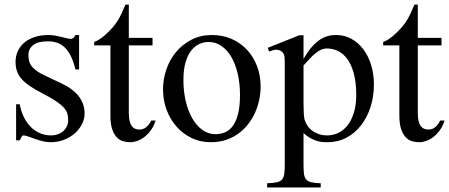

<svg xmlns="http://www.w3.org/2000/svg" viewBox="-20 -615 1988 850"><path d="M354.5 -112.8Q354.5 -87.4 342.3 -64.2Q330.1 -41 309.6 -23.4Q289.1 -5.9 262 4.4Q234.9 14.6 205.1 14.6Q187 14.6 170.2 10.5Q153.3 6.3 137.9 1Q122.6 -4.4 109.1 -9.3Q95.7 -14.2 84.5 -15.6Q79.1 -15.6 74.7 -7.8Q70.3 0 67.4 6.3H51.3V-153.3H67.4Q73.7 -119.1 87.2 -93.5Q100.6 -67.9 118.9 -50.5Q137.2 -33.2 159.2 -24.4Q181.2 -15.6 205.1 -15.6Q223.1 -15.6 237.3 -21Q251.5 -26.4 261.2 -35.4Q271 -44.4 276.4 -56.4Q281.7 -68.4 281.7 -81.5Q282.2 -98.1 278.1 -112.1Q273.9 -126 261.7 -139.4Q249.5 -152.8 227.3 -167.7Q205.1 -182.6 168.5 -201.2Q132.8 -219.7 109.6 -235.8Q86.4 -252 73 -268.6Q59.6 -285.2 54.2 -302.7Q48.8 -320.3 48.8 -340.8Q48.8 -365.7 58.3 -387.5Q67.9 -409.2 86.4 -425.3Q105 -441.4 132.1 -450.7Q159.2 -460 194.3 -460Q209.5 -460 224.4 -457.3Q239.3 -454.6 252.4 -451.4Q265.6 -448.2 275.9 -445.6Q286.1 -442.9 292 -442.9Q298.8 -442.9 303.5 -445.6Q308.1 -448.2 314 -460H330.1V-307.6H314Q305.2 -343.8 293 -367.7Q280.8 -391.6 265.6 -405.8Q250.5 -419.9 232.2 -426Q213.9 -432.1 192.9 -432.1Q147.9 -432.1 127.2 -415.8Q106.4 -399.4 106 -373.5Q105.5 -360.4 108.2 -347.9Q110.8 -335.4 118.9 -324Q127 -312.5 141.4 -301.8Q155.8 -291 179.2 -280.3L251.5 -246.1Q302.2 -222.7 328.4 -189Q354.5 -155.3 354.5 -112.8Z M668.9 -81.5Q661.1 -56.6 647.9 -38.6Q634.8 -20.5 619.6 -8.8Q604.5 2.9 588.1 8.8Q571.8 14.6 557.1 14.6Q541 14.6 525.4 10.3Q509.8 5.9 497.1 -7.1Q484.4 -20 476.6 -43.2Q468.8 -66.4 468.8 -104V-414.1H397V-429.2Q417 -436.5 439.2 -454.8Q461.4 -473.1 480.5 -495.6Q487.3 -503.9 492.7 -511.2Q498 -518.6 504.4 -529.1Q510.7 -539.6 518.1 -555.2Q525.4 -570.8 535.6 -594.7H550.3V-447.3H655.3V-414.1H550.3V-115.7Q550.3 -93.8 553.7 -79.6Q557.1 -65.4 563.2 -57.1Q569.3 -48.8 577.4 -45.4Q585.4 -42 594.7 -41.5Q612.8 -40.5 626.7 -51.5Q640.6 -62.5 649.4 -81.5Z M1133.8 -231.9Q1133.8 -203.1 1127.7 -173.6Q1121.6 -144 1109.4 -116.7Q1097.2 -89.4 1078.6 -65.4Q1060.1 -41.5 1035.6 -23.7Q1011.2 -5.9 980.5 4.4Q949.7 14.6 913.1 14.6Q866.2 14.6 827.4 -4.4Q788.6 -23.4 760.5 -55.7Q732.4 -87.9 717 -130.4Q701.7 -172.9 701.7 -219.2Q701.7 -264.6 716.6 -307.9Q731.4 -351.1 759.5 -384.8Q787.6 -418.5 827.6 -439.2Q867.7 -460 918 -460Q966.3 -460 1005.9 -442.4Q1045.4 -424.8 1074 -394Q1102.5 -363.3 1118.2 -321.5Q1133.8 -279.8 1133.8 -231.9ZM1042.5 -194.3Q1042.5 -244.1 1032.7 -287.1Q1022.9 -330.1 1004.9 -361.6Q986.8 -393.1 960.9 -411.1Q935.1 -429.2 902.8 -429.2Q883.8 -429.2 864 -420.9Q844.2 -412.6 828.1 -393.1Q812 -373.5 802 -341.1Q792 -308.6 792 -259.8Q792 -211.9 802 -168.5Q812 -125 830.6 -92.3Q849.1 -59.6 875.2 -40.3Q901.4 -21 933.6 -21Q958 -21 978 -30Q998 -39.1 1012.2 -59.6Q1026.4 -80.1 1034.4 -113.3Q1042.5 -146.5 1042.5 -194.3Z M1635.3 -240.7Q1635.3 -188 1620.4 -141.6Q1605.5 -95.2 1578.4 -60.3Q1551.3 -25.4 1513.7 -5.4Q1476.1 14.6 1430.2 14.6Q1419.4 14.6 1407.2 13.7Q1395 12.7 1381.8 8.5Q1368.7 4.4 1354 -3.7Q1339.4 -11.7 1323.7 -25.9V109.4Q1323.7 135.7 1325.4 152.3Q1327.1 168.9 1334.7 178.5Q1342.3 188 1357.7 191.7Q1373 195.3 1399.9 196.3V214.8H1162.6V196.3Q1189.9 195.3 1205.6 191.9Q1221.2 188.5 1229 179Q1236.8 169.4 1238.8 152.3Q1240.7 135.3 1240.7 107.4V-315.9Q1240.7 -334.5 1240.5 -346.4Q1240.2 -358.4 1238.8 -366.5Q1237.3 -374.5 1233.9 -379.4Q1230.5 -384.3 1224.6 -388.7Q1216.8 -394 1204.8 -394.8Q1192.9 -395.5 1171.4 -386.7L1165.5 -403.3L1305.2 -459H1323.7V-354.5Q1340.8 -383.8 1357.9 -404.1Q1375 -424.3 1392.6 -436.8Q1410.2 -449.2 1428.7 -454.6Q1447.3 -460 1467.8 -460Q1504.9 -460 1535.6 -443.1Q1566.4 -426.3 1588.6 -396.7Q1610.8 -367.2 1623 -327.1Q1635.3 -287.1 1635.3 -240.7ZM1557.1 -194.3Q1557.1 -248.5 1546.9 -287.6Q1536.6 -326.7 1519 -351.6Q1501.5 -376.5 1478 -388.4Q1454.6 -400.4 1428.2 -400.4Q1413.6 -400.4 1401.1 -394.8Q1388.7 -389.2 1376.5 -379.2Q1364.3 -369.1 1351.6 -355.5Q1338.9 -341.8 1323.7 -325.2V-157.7Q1323.7 -105.5 1328.1 -86.4Q1331.5 -73.7 1339.4 -61Q1347.2 -48.3 1359.9 -38.3Q1372.6 -28.3 1389.6 -22Q1406.7 -15.6 1428.2 -15.6Q1457 -15.6 1480.7 -28.1Q1504.4 -40.5 1521.2 -63.5Q1538.1 -86.4 1547.6 -119.6Q1557.1 -152.8 1557.1 -194.3Z M1948.2 -81.5Q1940.4 -56.6 1927.2 -38.6Q1914.1 -20.5 1898.9 -8.8Q1883.8 2.9 1867.4 8.8Q1851.1 14.6 1836.4 14.6Q1820.3 14.6 1804.7 10.3Q1789.1 5.9 1776.4 -7.1Q1763.7 -20 1755.9 -43.2Q1748 -66.4 1748 -104V-414.1H1676.3V-429.2Q1696.3 -436.5 1718.5 -454.8Q1740.7 -473.1 1759.8 -495.6Q1766.6 -503.9 1772 -511.2Q1777.3 -518.6 1783.7 -529.1Q1790 -539.6 1797.4 -555.2Q1804.7 -570.8 1814.9 -594.7H1829.6V-447.3H1934.6V-414.1H1829.6V-115.7Q1829.6 -93.8 1833 -79.6Q1836.4 -65.4 1842.5 -57.1Q1848.6 -48.8 1856.7 -45.4Q1864.7 -42 1874 -41.5Q1892.1 -40.5 1906 -51.5Q1919.9 -62.5 1928.7 -81.5Z"/></svg>

Font: Doulos SIL Compact
Style: Regular
Weight: 400
Designer: Walt Agee, Victor Gaultney, Peter Martin, Debbi Hosken
Foundry: SIL International
Version: Version 4.110; 2011; Maintenance release ; LnSpcTght